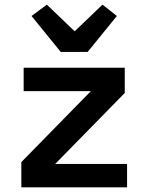

<svg xmlns="http://www.w3.org/2000/svg" viewBox="-20 -808 640 828"><path d="M242 -584 116 -739 182 -788 302 -673 422 -788 484 -739 358 -584ZM72 0V-109L372 -415H82V-516H518V-407L218 -101H528V0Z"/></svg>

Font: IBM Plex Mono SemiBold
Style: Regular
Weight: 600
Monospace: yes
Designer: Mike Abbink, Paul van der Laan, Pieter van Rosmalen
Foundry: Bold Monday
Version: Version 2.3